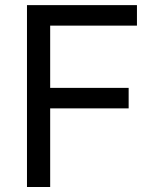

<svg xmlns="http://www.w3.org/2000/svg" viewBox="-20 -748 630 768"><path d="M87.9 0V-727.5H527.8V-645.5H180.7V-396.5H494.6V-314.5H180.7V0Z"/></svg>

Font: Inter
Style: Regular
Weight: 400
Designer: Rasmus Andersson
Foundry: rsms
Version: Version 4.001;git-9221beed3